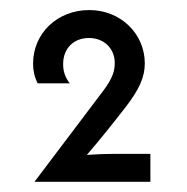

<svg xmlns="http://www.w3.org/2000/svg" viewBox="-20 -820 373 382"><path d="M48.6 -458.3H279.2V-513.9H208.3C189.6 -513.9 173.6 -513.2 152.8 -511.8C179.9 -543.1 205.6 -575.7 229.9 -606.9C256.9 -641.7 268.1 -666.7 268.1 -693.8C268.1 -752.8 220.1 -800 157.6 -800C94.4 -800 45.8 -754.2 45.8 -693.1C45.8 -679.9 48.6 -666.7 54.9 -654.2H118.8C109 -666.7 105.6 -679.2 105.6 -692.4C105.6 -724.3 127.1 -744.4 156.9 -744.4C188.2 -744.4 208.3 -722.2 208.3 -695.1C208.3 -679.9 204.9 -665.3 186.1 -640.3Z"/></svg>

Font: Afacad
Style: Regular
Weight: 400
Designer: Kristian Moeller
Foundry: Dicotype
Version: Version 1.000